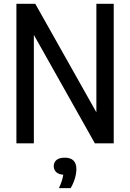

<svg xmlns="http://www.w3.org/2000/svg" viewBox="-20 -760 690 1018"><path d="M491 -740H583V0H483L159.5 -575V0H67V-740H167L491 -164.5ZM385 136.5Q385 159.5 376.8 187Q368.5 214.5 354.5 237.5H292.5Q311 198 315.5 166.5Q291 164.5 278 152.5Q265 140.5 265 121Q265 100 280 88Q295 76 324 76Q354.5 76 369.8 91.5Q385 107 385 136.5Z"/></svg>

Font: Encode Sans Condensed Medium
Style: Regular
Weight: 500
Width: 3
Designer: Multiple Designers
Foundry: Impallari Type
Version: Version 2.000